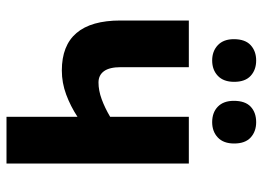

<svg xmlns="http://www.w3.org/2000/svg" viewBox="-126 -662 789 576"><g transform="rotate(90 268.0 -374.5)"><path d="M182 -343Q182 -309 194 -292.5Q206 -276 228 -276Q252 -276 278 -285.5Q304 -295 331 -311V-547H471V0H331V-213Q299 -192 264 -179Q229 -166 192 -166Q117 -166 79.5 -210Q42 -254 42 -342V-547H182ZM98 -682Q98 -716 116 -732.5Q134 -749 162 -749Q190 -749 208 -732.5Q226 -716 226 -683Q226 -651 208 -634Q190 -617 162 -617Q134 -617 116 -634Q98 -651 98 -682ZM283 -682Q283 -716 300.5 -732.5Q318 -749 347 -749Q375 -749 393 -732.5Q411 -716 411 -683Q411 -651 393 -634Q375 -617 347 -617Q318 -617 300.5 -634Q283 -651 283 -682Z"/></g></svg>

Font: Noto Sans Display Condensed
Style: Bold
Weight: 700
Width: 3
Designer: Monotype Design Team
Foundry: Monotype Imaging Inc.
Version: Version 2.003